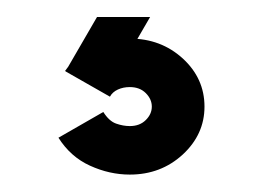

<svg xmlns="http://www.w3.org/2000/svg" viewBox="-20 -20 310 226"><path d="M48.8 142.1Q63 164.6 85.9 175Q108.9 185.5 132.8 185.5Q169.4 185.5 195.1 161.9Q220.7 138.2 220.7 105.5Q220.7 72.3 195.1 48.8Q169.4 25.4 132.8 25.4Q108.9 25.4 88.6 35.9Q68.4 46.4 56.6 63.5L109.4 93.8Q112.3 88.4 118.7 85.4Q125 82.5 132.8 82.5Q144.5 82.5 151.6 89.6Q158.7 96.7 158.7 105.5Q158.7 114.3 151.6 121.3Q144.5 128.4 132.8 128.4Q125 128.4 116.7 125.5Q108.4 122.6 101.6 111.8ZM94.2 0 57.1 64 109.4 93.8 109.9 80.6 156.7 0Z"/></svg>

Font: Giphurs SC
Style: Regular
Weight: 400
Version: Version 0.920